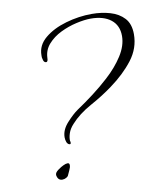

<svg xmlns="http://www.w3.org/2000/svg" viewBox="-64 -547 519 606"><g transform="rotate(-10 196.0 -244.5)"><path d="M131 -101Q125 -101 121 -109Q118 -117 118 -125Q118 -149 138 -171Q158 -193 174 -204Q201 -222 228 -242.5Q255 -263 279 -285Q311 -314 331.5 -346Q352 -378 352 -409Q352 -443 328.5 -461.5Q305 -480 264 -480Q244 -480 217.5 -474Q191 -468 166.5 -456Q142 -444 125.5 -425.5Q109 -407 108 -382Q108 -369 102 -369Q94 -369 92 -382Q91 -385 91 -388Q91 -391 91 -393Q91 -425 118 -447.5Q145 -470 186.5 -482Q228 -494 270 -494Q301 -494 328.5 -486Q356 -478 373 -459.5Q390 -441 390 -408Q390 -363 361.5 -326Q333 -289 289 -257Q258 -234 218 -212Q178 -190 153 -162Q141 -149 136.5 -135Q132 -121 133 -111Q134 -109 134 -106Q134 -101 131 -101ZM88 5Q74 5 71 -12Q70 -20 81 -28Q92 -36 99 -39Q107 -43 113 -43Q119 -43 119 -36Q119 -29 114 -19Q109 -9 108 -6Q107 -2 101 1.5Q95 5 88 5Z"/></g></svg>

Font: Waterfall
Style: Regular
Weight: 400
Designer: Robert E. Leuschke
Foundry: Robert E. Leuschke
Version: Version 1.010; ttfautohint (v1.8.3)